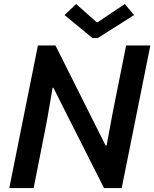

<svg xmlns="http://www.w3.org/2000/svg" viewBox="-20 -949 779 969"><path d="M171.4 -719.7H259.8L512.7 -215.3H518.1L549.8 -385.7L616.7 -719.7H738.8L594.2 0H504.9L293 -419.4L249.5 -506.3H245.6L216.3 -336.9L149.9 0H26.9ZM305.7 -873 364.3 -928.7 467.8 -836.9H472.7L609.9 -928.7L656.7 -873L473.1 -756.8H446.8Z"/></svg>

Font: Reddit Sans Chocolate SemiBold
Style: Italic
Weight: 600
Italic angle: -11.25°
Designer: Stephen Hutchings
Version: Version 1.013